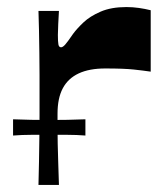

<svg xmlns="http://www.w3.org/2000/svg" viewBox="-20 -524 467 544"><path d="M17 -140V-186Q43 -185 68.5 -184.5Q94 -184 119 -184Q145 -184 171 -184.5Q197 -185 222 -186V-140Q197 -142 171 -142Q145 -142 119 -142Q94 -142 68.5 -142Q43 -142 17 -140ZM89 0Q90 -33 90.5 -66Q91 -99 91.5 -132Q92 -165 92 -195.5Q92 -226 92 -253Q92 -280 92 -311Q92 -342 91.5 -374.5Q91 -407 90.5 -437.5Q90 -468 89 -493H147Q146 -475 145 -456Q144 -437 144 -425Q144 -406 145.5 -398Q147 -390 153 -390Q158 -390 165 -398Q172 -406 187 -428Q198 -443 216.5 -460.5Q235 -478 265 -491Q295 -504 338 -504Q356 -504 373.5 -501.5Q391 -499 407 -495V-321Q387 -324 359 -327Q331 -330 278 -330Q233 -330 203 -316Q173 -302 158 -274Q143 -246 143 -202Q143 -184 143 -163Q143 -142 143.5 -117Q144 -92 145 -63Q146 -34 147 0Z"/></svg>

Font: Ojuju ExtraLight
Style: Bold
Weight: 700
Version: Version 1.000